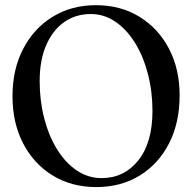

<svg xmlns="http://www.w3.org/2000/svg" viewBox="-20 -730 763 760"><path d="M359.5 -709.5Q457.5 -709.5 532.2 -663.5Q607 -617.5 649 -537Q691 -456.5 691 -352.5Q691 -244 649 -162.2Q607 -80.5 532.8 -35Q458.5 10.5 361 10.5Q263.5 10.5 188.8 -35.2Q114 -81 71.8 -162Q29.5 -243 29.5 -349Q29.5 -456 72 -537.2Q114.5 -618.5 189 -664Q263.5 -709.5 359.5 -709.5ZM583.5 -291Q583.5 -368 565.5 -437.2Q547.5 -506.5 514.8 -559.8Q482 -613 437.2 -643.8Q392.5 -674.5 339.5 -674.5Q279.5 -674.5 234 -642.5Q188.5 -610.5 162.8 -551Q137 -491.5 137 -409Q137 -331 155 -261.8Q173 -192.5 205.8 -139.2Q238.5 -86 283.5 -55.5Q328.5 -25 382 -25Q471.5 -25 527.5 -95.2Q583.5 -165.5 583.5 -291Z"/></svg>

Font: Fraunces 144pt Soft
Style: Regular
Weight: 400
Version: Version 1.000;[0bf87f6ff]